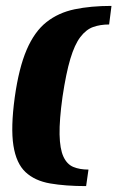

<svg xmlns="http://www.w3.org/2000/svg" viewBox="-20 -551 398 651"><path d="M350 -468Q320 -468 296 -459.5Q272 -451 252.5 -425.5Q233 -400 218.5 -351.5Q204 -303 192 -223Q181 -144 182 -95Q183 -46 195 -20Q207 6 228.5 15Q250 24 280 24L272 80Q202 80 150 71Q98 62 66.5 32.5Q35 3 25.5 -57.5Q16 -118 30 -221Q44 -321 70.5 -382.5Q97 -444 137.5 -476Q178 -508 233 -519.5Q288 -531 358 -531Z"/></svg>

Font: Genos Thin
Style: Bold Italic
Weight: 700
Italic angle: -8°
Version: Version 1.010